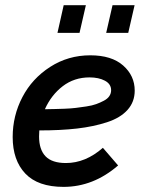

<svg xmlns="http://www.w3.org/2000/svg" viewBox="-20 -710 545 739"><path d="M310.5 -689.9 286.1 -583.5H201.2L225.1 -689.9ZM498 -689.9 473.6 -583.5H388.7L413.1 -689.9ZM498.5 -361.3Q498.5 -317.9 470.9 -287.1Q443.4 -256.3 391.8 -239.5Q340.3 -222.7 276.9 -215.3Q213.4 -208 131.3 -208Q130.4 -192.4 130.4 -184.6Q130.4 -134.3 155.3 -108.4Q180.2 -82.5 233.9 -82.5Q309.1 -82.5 376 -141.1L434.6 -73.2Q339.4 9.3 224.6 9.3Q126 9.3 77.4 -42Q28.8 -93.3 28.8 -182.6Q28.8 -264.6 66.2 -336.2Q103.5 -407.7 172.9 -452.4Q242.2 -497.1 327.6 -497.1Q409.7 -497.1 454.1 -457.8Q498.5 -418.5 498.5 -361.3ZM324.7 -412.1Q265.6 -412.1 221.4 -378.2Q177.2 -344.2 152.8 -289.6Q174.3 -290 189 -290.3Q203.6 -290.5 228.8 -291.5Q253.9 -292.5 271.7 -294.7Q289.6 -296.9 312.3 -300.3Q335 -303.7 350.3 -309.3Q365.7 -314.9 379.6 -322.3Q393.6 -329.6 400.6 -339.8Q407.7 -350.1 407.7 -362.8Q407.7 -386.7 383.8 -399.4Q359.9 -412.1 324.7 -412.1Z"/></svg>

Font: HK Grotesk SmBold Legacy Italic
Style: Regular
Weight: 600
Italic angle: -13°
Designer: Alfredo Marco Pradil
Foundry: Hanken Design Co.
Version: Version 2.022;PS 002.022;hotconv 1.0.88;makeotf.lib2.5.64775